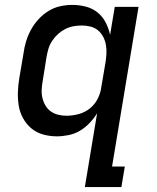

<svg xmlns="http://www.w3.org/2000/svg" viewBox="-20 -548 640 783"><path d="M251 -76Q275 -76 300 -82.5Q325 -89 345.5 -105Q366 -121 378 -144.5Q390 -168 393 -192L410 -292Q413 -310 414 -328.5Q415 -347 412 -364.5Q409 -382 401 -397.5Q393 -413 380 -424Q367 -435 349.5 -439.5Q332 -444 314 -444Q297 -444 280 -441Q263 -438 247 -430Q231 -422 217.5 -410Q204 -398 193.5 -382.5Q183 -367 178 -350.5Q173 -334 170 -317L154 -217Q151 -200 150 -182.5Q149 -165 153 -148.5Q157 -132 165.5 -117.5Q174 -103 187.5 -93.5Q201 -84 217.5 -80Q234 -76 251 -76ZM326 215 376 -86Q363 -65 345 -46Q327 -27 305.5 -14.5Q284 -2 259.5 3Q235 8 212 8Q183 8 156 0.5Q129 -7 108.5 -24Q88 -41 74.5 -65Q61 -89 56.5 -116.5Q52 -144 53 -173Q54 -202 59 -231L76 -331Q79 -355 86.5 -379.5Q94 -404 106.5 -427Q119 -450 137 -469.5Q155 -489 177.5 -503Q200 -517 225 -522.5Q250 -528 275 -528Q303 -528 330 -521Q357 -514 377.5 -497.5Q398 -481 410.5 -457Q423 -433 429 -406L448 -520H545L437 131H489L475 215Z"/></svg>

Font: Iosevka Medium Extended
Style: Italic
Weight: 500
Width: 7
Italic angle: -9°
Monospace: yes
Designer: Belleve Invis
Foundry: Belleve Invis
Version: Version 32.5.0; ttfautohint (v1.8.4)